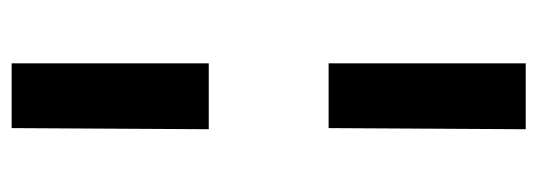

<svg xmlns="http://www.w3.org/2000/svg" viewBox="-324 -542 945 338"><g transform="rotate(-90 149.0 -372.5)"><path d="M207 -267V80H91L93 -267ZM207 -825V-478H91L93 -825Z"/></g></svg>

Font: Yaldevi ExtraLight
Style: Bold
Weight: 700
Version: Version 1.100